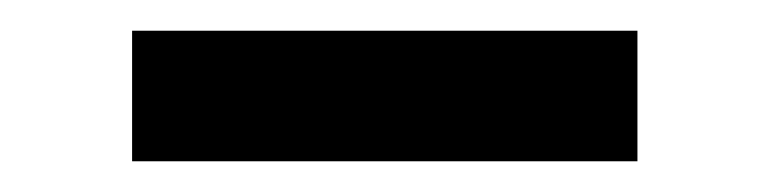

<svg xmlns="http://www.w3.org/2000/svg" viewBox="-20 -317 501 125"><path d="M66 -212V-297H395V-212Z"/></svg>

Font: Outfit Thin
Style: Regular
Weight: 400
Version: Version 1.100;gftools[0.9.27]